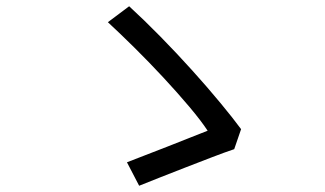

<svg xmlns="http://www.w3.org/2000/svg" viewBox="-20 -660 1040 614"><path d="M729 -183Q699 -173 657.5 -157Q616 -141 572 -124Q528 -107 489 -91.5Q450 -76 425 -66L386 -141Q409 -150 444 -163.5Q479 -177 517.5 -192Q556 -207 589.5 -220.5Q623 -234 644 -242Q623 -274 585.5 -318.5Q548 -363 502.5 -412Q457 -461 410.5 -507Q364 -553 325 -589L393 -640Q441 -596 493.5 -542.5Q546 -489 595.5 -434Q645 -379 685.5 -330Q726 -281 751 -247Z"/></svg>

Font: Chiron Sans HK TT
Style: Regular
Weight: 400
Designer: Ryoko NISHIZUKA 西塚涼子 (kana, bopomofo & ideographs); Paul D. Hunt (Latin, Greek & Cyrillic); Sandoll Communications 산돌커뮤니
Foundry: Adobe
Version: Version 2.022;hotconv 1.0.109;makeotfexe 2.5.65596